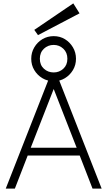

<svg xmlns="http://www.w3.org/2000/svg" viewBox="-20 -1117 636 1137"><path d="M528 0 452 -196H144L68 0H14L273 -660H323L582 0ZM162 -242H434L298 -590ZM298 -636Q261 -636 231 -654Q201 -672 183 -702Q165 -732 165 -769Q165 -806 183 -836.5Q201 -867 231 -885Q261 -903 298 -903Q335 -903 364.5 -885Q394 -867 412 -836.5Q430 -806 430 -769Q430 -732 412 -702Q394 -672 364.5 -654Q335 -636 298 -636ZM298 -688Q331 -688 355 -710Q379 -732 379 -769Q379 -806 355 -828.5Q331 -851 298 -851Q264 -851 240 -828.5Q216 -806 216 -769Q216 -732 240 -710Q264 -688 298 -688ZM205 -909 183 -940 414 -1097 451 -1038Z"/></svg>

Font: Lil Grotesk Light
Style: Regular
Weight: 300
Designer: Bastien Sozeau
Foundry: NBR — Bastien Sozeau
Version: Version 3.003; ttfautohint (v1.8.4.7-5d5b);gftools[0.9.33]